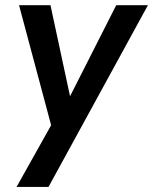

<svg xmlns="http://www.w3.org/2000/svg" viewBox="-20 -513 587 736"><path d="M43.5 203.5H166L547 -493H425.5L248.5 -144L173.5 -493H53L176 -33Z"/></svg>

Font: HK Grotesk SemiBold
Style: Italic
Weight: 600
Italic angle: -16°
Designer: Alfredo Marco Pradil
Foundry: Hanken Design Co.
Version: Version 3.001;FEAKit 1.0